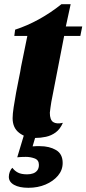

<svg xmlns="http://www.w3.org/2000/svg" viewBox="-20 -636 411 913"><path d="M147 20Q103 20 71.5 -4Q40 -28 40 -74Q40 -94 45 -126.5Q50 -159 56.5 -195Q63 -231 70 -264Q77 -297 80 -318L110 -465H48L52 -495Q108 -513 164.5 -544Q221 -575 272 -616H316L293 -510H371L362 -465H285L224 -151Q222 -137 220 -124.5Q218 -112 217 -100Q217 -66 233 -55.5Q249 -45 279 -52Q266 -22 245 -6.5Q224 9 198.5 14.5Q173 20 147 20ZM115 257Q72 257 47 243Q22 229 22 205Q22 193 26.5 181Q31 169 39 162Q49 176 65 184.5Q81 193 109 193Q125 193 137.5 188.5Q150 184 157.5 174Q165 164 165 148Q165 125 145 117.5Q125 110 103 110Q91 110 81.5 110.5Q72 111 62 112L99 -11H156L135 60Q143 59 153 59Q163 59 170 59Q215 59 246.5 77.5Q278 96 278 139Q278 173 255.5 199.5Q233 226 196.5 241.5Q160 257 115 257Z"/></svg>

Font: Sansita Swashed Light
Style: Bold
Weight: 700
Version: Version 1.003